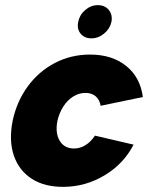

<svg xmlns="http://www.w3.org/2000/svg" viewBox="-20 -719 587 746"><path d="M229 7Q154 8 104 -24Q54 -56 34 -114Q14 -172 29 -249Q45 -325 88 -383.5Q131 -442 193.5 -474.5Q256 -507 330 -507Q415 -507 470 -463Q525 -419 535 -342L371 -308Q367 -332 351.5 -345Q336 -358 312 -358Q287 -358 264.5 -344Q242 -330 226 -305Q210 -280 203 -249Q194 -202 212 -172Q230 -142 268 -142Q291 -142 312 -155Q333 -168 349 -192L499 -157Q461 -83 387.5 -38.5Q314 6 229 7ZM335 -570Q308 -570 293 -588.5Q278 -607 284 -634Q289 -661 311 -680Q333 -699 360 -699Q388 -699 403 -680Q418 -661 413 -634Q407 -607 384.5 -588.5Q362 -570 335 -570Z"/></svg>

Font: Albert Sans Black
Style: Italic
Weight: 900
Italic angle: -11.25°
Designer: Andreas Rasmussen
Foundry: a.Foundry
Version: Version 1.025